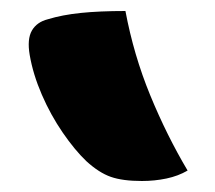

<svg xmlns="http://www.w3.org/2000/svg" viewBox="-20 -777 390 349"><path d="M208 -757Q223 -677 253 -604Q283 -531 321 -467Q304 -457 282.5 -452.5Q261 -448 238 -448Q203 -448 181.5 -455.5Q160 -463 137 -484Q116 -504 94 -536Q72 -568 56 -605Q40 -642 34 -677Q29 -706 38 -721.5Q47 -737 67 -742Q93 -750 127 -753.5Q161 -757 208 -757Z"/></svg>

Font: Recursive Sn Csl St Blk
Style: Regular
Weight: 900
Version: Version 1.079;hotconv 1.0.112;makeotfexe 2.5.65598; ttfautoh